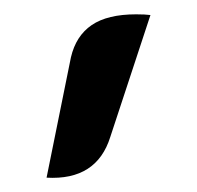

<svg xmlns="http://www.w3.org/2000/svg" viewBox="-20 -737 275 268"><path d="M79 -657Q86 -687 108 -702Q130 -717 170 -717Q183 -717 190 -716L134 -546Q115 -485 45 -489Z"/></svg>

Font: K2D
Style: Regular
Weight: 400
Version: Version 1.000; ttfautohint (v1.6)